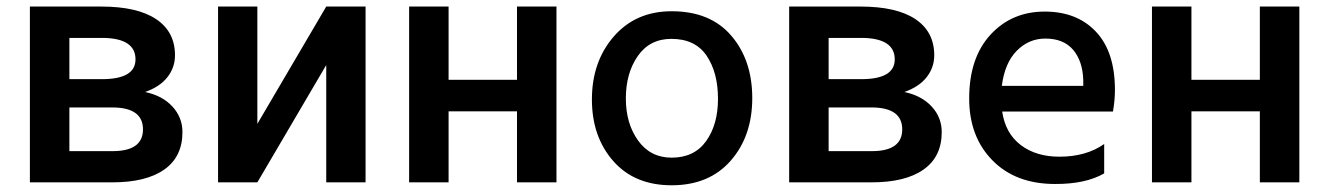

<svg xmlns="http://www.w3.org/2000/svg" viewBox="-20 -548 3990 577"><path d="M69.8 0H317.4Q419.4 0 473.9 -38.6Q528.3 -77.1 528.3 -150.9Q528.3 -195.3 498 -228Q467.8 -260.7 416 -271.5Q460.4 -287.1 483.2 -316.2Q505.9 -345.2 505.9 -381.8Q505.9 -452.6 449.2 -490.5Q392.6 -528.3 284.2 -528.3H69.8ZM188.5 -225.1H316.9Q409.7 -225.1 409.7 -159.2Q409.7 -93.8 318.4 -93.8H188.5ZM188.5 -310.1V-434.1H291.5Q387.2 -432.1 387.2 -369.6Q387.2 -310.1 286.1 -310.1Z M960.4 -528.3 753.4 -175.8V-528.3H635.3V0H753.4L960.4 -352.5V0H1078.6V-528.3Z M1652.3 0V-528.3H1533.7V-308.1H1328.1V-528.3H1209.5V0H1328.1V-213.4H1533.7V0Z M1998.5 8.8Q2111.3 8.8 2176 -65.2Q2240.7 -139.2 2240.7 -253.2Q2240.7 -367.2 2177.7 -440.7Q2114.7 -514.2 1998.5 -514.2Q1890.6 -514.2 1824.7 -438.5Q1758.8 -362.8 1758.8 -249Q1758.8 -137.2 1822.8 -64.2Q1886.7 8.8 1998.5 8.8ZM1997.6 -431.2Q2069.3 -431.2 2103.5 -380.6Q2137.7 -330.1 2137.7 -251Q2137.7 -173.8 2102.1 -124Q2066.4 -74.2 1998.5 -74.2Q1934.6 -74.2 1897.7 -125.5Q1860.8 -176.8 1860.8 -252Q1860.8 -328.1 1896.7 -379.6Q1932.6 -431.2 1997.6 -431.2Z M2351.6 0H2599.1Q2701.2 0 2755.6 -38.6Q2810.1 -77.1 2810.1 -150.9Q2810.1 -195.3 2779.8 -228Q2749.5 -260.7 2697.8 -271.5Q2742.2 -287.1 2764.9 -316.2Q2787.6 -345.2 2787.6 -381.8Q2787.6 -452.6 2731 -490.5Q2674.3 -528.3 2565.9 -528.3H2351.6ZM2470.2 -225.1H2598.6Q2691.4 -225.1 2691.4 -159.2Q2691.4 -93.8 2600.1 -93.8H2470.2ZM2470.2 -310.1V-434.1H2573.2Q2668.9 -432.1 2668.9 -369.6Q2668.9 -310.1 2567.9 -310.1Z M3235.4 -290H2990.7Q2999.5 -358.9 3035.6 -395.5Q3071.8 -432.1 3121.6 -432.1Q3175.8 -432.1 3204.6 -398.7Q3233.4 -365.2 3235.4 -308.1ZM3298.3 -115.2Q3244.1 -77.1 3163.6 -77.1Q3093.8 -77.1 3047.6 -112.1Q3001.5 -147 2991.7 -212.9H3324.7Q3330.6 -247.1 3330.6 -277.8Q3330.6 -392.1 3273.7 -452.6Q3216.8 -513.2 3119.6 -513.2Q3020.5 -513.2 2956.5 -443.6Q2892.6 -374 2892.6 -252Q2892.6 -137.2 2962.4 -66.2Q3032.2 4.9 3150.4 4.9Q3242.2 5.4 3298.3 -26.9Z M3884.8 0V-528.3H3766.1V-308.1H3560.5V-528.3H3441.9V0H3560.5V-213.4H3766.1V0Z"/></svg>

Font: FAU Chimera Medium
Style: Regular
Weight: 500
Version: Version 1.002;hotconv 1.0.117;makeotfexe 2.5.65602